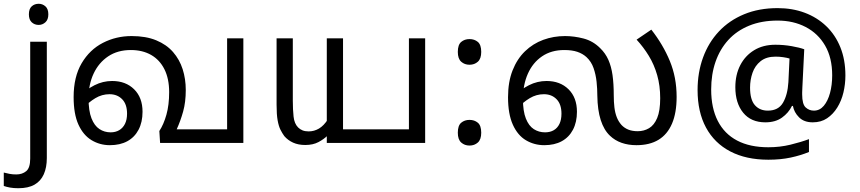

<svg xmlns="http://www.w3.org/2000/svg" viewBox="-75 -757 4556 1017"><path d="M22 240Q-3 240 -22 236.5Q-41 233 -55 228V157Q-40 161 -24 164Q-8 167 11 167Q43 167 64 149.5Q85 132 85 83V-536H173V80Q173 130 157 166Q141 202 108 221Q75 240 22 240ZM78 -681Q78 -710 93 -723.5Q108 -737 130 -737Q150 -737 165.5 -723.5Q181 -710 181 -681Q181 -653 165.5 -639Q150 -625 130 -625Q108 -625 93 -639Q78 -653 78 -681Z M507 12Q454 12 410 -14.5Q366 -41 340.5 -97Q315 -153 315 -243Q315 -350 357.5 -422Q400 -494 470 -530Q540 -566 622 -566Q698 -566 752.5 -543.5Q807 -521 841.5 -481.5Q876 -442 892.5 -390.5Q909 -339 909 -280Q909 -216 895 -166Q881 -116 861 -72H1128V-554H1214V0H773L769 -63Q792 -98 806.5 -149.5Q821 -201 821 -269Q821 -340 796 -390Q771 -440 725.5 -466Q680 -492 618 -492Q548 -492 498 -458.5Q448 -425 421 -367.5Q394 -310 394 -237Q394 -170 409.5 -130.5Q425 -91 451.5 -73.5Q478 -56 511 -56Q537 -56 556.5 -67.5Q576 -79 587 -101Q598 -123 598 -155Q598 -205 572 -231.5Q546 -258 505 -258Q465 -258 430 -237Q395 -216 366 -184L351 -248Q381 -283 425.5 -305.5Q470 -328 519 -328Q591 -328 635.5 -284Q680 -240 680 -165Q680 -110 659 -70Q638 -30 599.5 -9Q561 12 507 12Z M1656 0V-554H1742V-72H2091V-554H2177V0ZM1542 11Q1505 11 1477.5 -1.5Q1450 -14 1431 -36Q1420 -51 1410.5 -70Q1401 -89 1395.5 -120Q1390 -151 1390 -202V-554H1476V-223Q1476 -177 1480 -139.5Q1484 -102 1504 -82Q1514 -72 1527.5 -66.5Q1541 -61 1560 -61Q1589 -61 1614.5 -76Q1640 -91 1662 -125L1660 -39Q1641 -20 1612 -4.5Q1583 11 1542 11Z M2412 -414Q2386 -414 2368 -430Q2350 -446 2350 -482Q2350 -520 2368 -535Q2386 -550 2412 -550Q2438 -550 2456 -535Q2474 -520 2474 -482Q2474 -446 2456 -430Q2438 -414 2412 -414ZM2412 14Q2386 14 2368 -2Q2350 -18 2350 -54Q2350 -92 2368 -107Q2386 -122 2412 -122Q2438 -122 2456 -107Q2474 -92 2474 -54Q2474 -18 2456 -2Q2438 14 2412 14Z M2808 12Q2755 12 2711 -14Q2667 -40 2641.5 -96.5Q2616 -153 2616 -242Q2616 -323 2640 -384Q2664 -445 2706 -485.5Q2748 -526 2802.5 -546Q2857 -566 2918 -566Q2966 -566 3016 -553Q3066 -540 3104 -502Q3132 -475 3147.5 -440Q3163 -405 3169.5 -359Q3176 -313 3176 -252Q3176 -217 3179.5 -188Q3183 -159 3192 -136Q3201 -113 3217 -95Q3232 -79 3253 -70.5Q3274 -62 3303 -62Q3336 -62 3363 -78Q3390 -94 3406 -132Q3422 -170 3422 -237Q3422 -303 3406 -359Q3390 -415 3361.5 -461.5Q3333 -508 3297 -547L3375 -600Q3437 -521 3473 -434Q3509 -347 3509 -244Q3509 -159 3484.5 -102Q3460 -45 3413 -16.5Q3366 12 3296 12Q3253 12 3217.5 -0.5Q3182 -13 3156 -38Q3124 -68 3107 -121Q3090 -174 3089 -250Q3089 -286 3085 -324Q3081 -362 3069 -396.5Q3057 -431 3031 -455Q3011 -473 2983 -482.5Q2955 -492 2914 -492Q2845 -492 2796 -458.5Q2747 -425 2721 -366.5Q2695 -308 2695 -232Q2695 -168 2710.5 -129Q2726 -90 2752.5 -73Q2779 -56 2812 -56Q2839 -56 2858.5 -67.5Q2878 -79 2888.5 -101Q2899 -123 2899 -155Q2899 -205 2873 -231.5Q2847 -258 2806 -258Q2766 -258 2731 -237Q2696 -216 2667 -184L2652 -248Q2682 -283 2726.5 -305.5Q2771 -328 2820 -328Q2892 -328 2936.5 -284Q2981 -240 2981 -165Q2981 -110 2960 -70Q2939 -30 2900.5 -9Q2862 12 2808 12Z M4403 -357Q4403 -311 4392.5 -267Q4382 -223 4360 -187.5Q4338 -152 4306 -130.5Q4274 -109 4230 -109Q4184 -109 4157.5 -135.5Q4131 -162 4125 -196H4120Q4102 -159 4067 -134Q4032 -109 3979 -109Q3903 -109 3861.5 -160Q3820 -211 3820 -295Q3820 -361 3846 -411.5Q3872 -462 3919.5 -491Q3967 -520 4032 -520Q4076 -520 4118.5 -512.5Q4161 -505 4185 -496L4175 -293Q4174 -275 4174 -267.5Q4174 -260 4174 -257Q4174 -205 4192.5 -188Q4211 -171 4236 -171Q4267 -171 4288.5 -196.5Q4310 -222 4321.5 -264.5Q4333 -307 4333 -358Q4333 -451 4295.5 -515.5Q4258 -580 4192.5 -614Q4127 -648 4044 -648Q3959 -648 3893 -621Q3827 -594 3782.5 -545Q3738 -496 3715 -429.5Q3692 -363 3692 -283Q3692 -185 3727 -116.5Q3762 -48 3829.5 -12.5Q3897 23 3995 23Q4056 23 4111.5 9.5Q4167 -4 4210 -20V48Q4167 66 4113.5 77.5Q4060 89 3995 89Q3877 89 3793 45Q3709 1 3664.5 -81.5Q3620 -164 3620 -280Q3620 -373 3649 -452.5Q3678 -532 3733 -590.5Q3788 -649 3866.5 -681.5Q3945 -714 4044 -714Q4122 -714 4187.5 -689.5Q4253 -665 4301.5 -618.5Q4350 -572 4376.5 -506Q4403 -440 4403 -357ZM3898 -293Q3898 -229 3923.5 -200Q3949 -171 3992 -171Q4048 -171 4072.5 -213Q4097 -255 4101 -322L4107 -447Q4094 -451 4074 -454Q4054 -457 4033 -457Q3984 -457 3954 -433Q3924 -409 3911 -371.5Q3898 -334 3898 -293Z"/></svg>

Font: hextamil15
Style: Book
Weight: 400
Designer: Jelle Bosma - Monotype Design Team
Foundry: Monotype Imaging Inc.
Version: Version 2.003